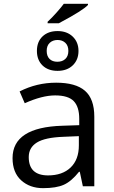

<svg xmlns="http://www.w3.org/2000/svg" viewBox="-20 -978 596 1008"><path d="M323.2 -668.7Q338.9 -683.6 338.9 -710.9Q338.9 -738.3 323 -753.2Q307.1 -768.1 282.2 -768.1Q257.3 -768.1 241.2 -753.2Q225.1 -738.3 225.1 -710.9Q225.1 -683.6 240 -668.7Q254.9 -653.8 281.2 -653.8Q307.6 -653.8 323.2 -668.7ZM361.8 -785.9Q392.1 -756.8 392.1 -710.4Q392.1 -664.1 362.1 -635Q332 -606 282.2 -606Q232.4 -606 203.1 -634.5Q173.8 -663.1 173.8 -710.9Q173.8 -758.8 203.4 -786.9Q232.9 -814.9 282.2 -814.9Q331.5 -814.9 361.8 -785.9ZM231.9 -57.1Q307.6 -57.1 350.8 -98.6Q394 -140.1 394 -214.8V-263.2L313 -259.8Q216.3 -256.3 173.6 -229.7Q130.9 -203.1 130.9 -153.3Q130.9 -57.6 231.9 -57.1ZM475.1 -365.2V0H415L398.9 -76.2H395Q355 -25.9 315.2 -8.1Q275.4 9.8 206.1 9.8Q136.7 9.8 91.3 -31.2Q45.9 -72.3 45.9 -147.9Q45.9 -310.1 308.1 -317.9L396 -320.8V-354Q396 -417.5 366.9 -447.3Q337.9 -477.1 269.5 -477.1Q201.2 -477.1 109.9 -436L83 -498Q172.9 -543.9 274.9 -543.9Q377 -543.9 426 -501.5Q475.1 -459 475.1 -365.2ZM230 -856V-863.8Q252.4 -884.3 278.3 -913.6Q304.2 -942.9 314.9 -958H441.9V-952.1Q417.5 -924.3 289.1 -856Z"/></svg>

Font: OpenSans-Regular
Style: Regular
Weight: 400
Foundry: Ascender Corporation
Version: Version 1.10